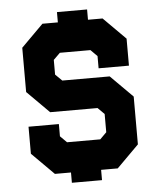

<svg xmlns="http://www.w3.org/2000/svg" viewBox="-55 -796 751 892"><g transform="rotate(-5 320.5 -350.0)"><path d="M244 48V0H169L66 -103V-229H207.5V-172L238 -141.5H393L423.5 -172V-257L393 -287.5H172L69 -390.5V-597L172 -700H244V-748H384.5V-700H452.5L555.5 -597V-471H414V-528L383.5 -558.5H241L210 -528V-459.5L241 -429H462L565 -326V-103L462 0H384.5V48ZM313 8H312.5V-68H420L492 -140V-295L425 -358H203L139 -427V-566L206 -633H408L480 -561V-531H479.5V-561L408 -633H313.5V-709H314V-633H206L139 -566V-427L203 -358H425L492 -295V-140L420 -68H211L139 -140V-174H139.5V-140L211 -68H313Z"/></g></svg>

Font: Tourney Thin Black
Style: Regular
Weight: 900
Version: Version 1.015